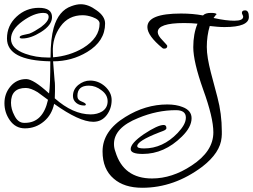

<svg xmlns="http://www.w3.org/2000/svg" viewBox="-20 -542 1197 908"><path d="M98 65Q53 65 26 26Q1 -10 1 -54Q1 -100 30 -134Q59 -168 104 -168Q138 -168 212 -100Q218 -141 218 -252Q13 -256 13 -360Q13 -421 58 -463Q103 -505 164 -505Q226 -505 226 -461Q226 -423 173 -390Q125 -360 85 -360Q73 -360 73 -366Q73 -373 92 -377L119 -383Q132 -388 145.5 -396Q159 -404 174 -414Q210 -441 210 -462Q210 -481 185 -481Q141 -481 87 -442Q32 -402 32 -358Q32 -312 99 -288Q149 -270 206 -270H219Q219 -316 223 -351Q227 -386 234 -411Q257 -492 318 -513Q342 -522 362 -522Q398 -522 437 -493Q477 -465 477 -431Q477 -347 392 -296Q319 -252 231 -252L238 -164Q240 -150 240 -136.5Q240 -123 240 -110Q240 -101 239.5 -93Q239 -85 239 -77Q325 -1 409 -1Q440 -1 463 -15Q489 -32 489 -63Q489 -94 460 -115Q432 -137 400 -137Q346 -137 346 -88Q346 -69 366 -62Q386 -54 386 -48Q386 -43 378 -43Q356 -43 341 -55Q325 -68 325 -88Q325 -119 350 -140Q376 -161 406 -161Q445 -161 476 -134Q508 -105 508 -69Q508 -29 485 2Q461 34 421 34Q355 34 236 -51Q225 1 188 32Q149 65 98 65ZM231 -271Q269 -274 305 -285Q341 -296 373 -315Q451 -363 451 -431Q451 -449 418 -461Q393 -470 371 -470Q304 -470 266 -417Q227 -363 230 -295ZM94 39H98Q183 39 207 -70L158 -106Q125 -126 102 -126Q32 -126 32 -56Q32 -26 48 4Q65 39 94 39ZM653 346Q567 346 518 303Q465 258 465 174Q465 77 573 11Q668 -48 771 -48Q813 -48 843 -36Q886 -20 886 17Q886 59 840 104Q757 186 655 186Q598 186 598 163Q598 135 661 92Q726 49 754 49Q767 49 767 64Q767 71 752 77Q747 79 741.5 81Q736 83 731 85Q629 125 629 149Q629 160 661 160Q750 160 820 87Q839 67 849 49Q859 31 859 14Q859 -21 812 -21Q723 -21 634 16Q519 62 519 139Q519 158 526 176Q564 302 699 302Q794 302 886 241Q989 174 989 84Q989 14 941 -118Q894 -250 894 -319Q894 -382 914 -430Q886 -433 850 -433Q726 -433 726 -390Q726 -374 749 -351Q771 -328 771 -325Q771 -312 757 -312Q751 -312 749 -314Q677 -373 677 -414Q677 -478 836 -478Q892 -478 940 -469Q951 -481 977 -481Q1004 -481 1004 -474Q1000 -471 997 -466.5Q994 -462 990 -457Q1021 -450 1045.5 -447Q1070 -444 1088 -444Q1130 -444 1130 -463Q1130 -466 1127 -472Q1124 -478 1124 -481Q1124 -493 1139 -493Q1157 -493 1157 -462Q1157 -414 1042 -414Q1025 -414 1007.5 -415.5Q990 -417 972 -419Q965 -396 961.5 -371Q958 -346 958 -320Q958 -295 963 -265Q968 -235 977 -200L1008 -83Q1029 -4 1029 79Q1029 86 1029 93.5Q1029 101 1028 108Q1022 180 937 246Q804 346 653 346Z"/></svg>

Font: Ole
Style: Regular
Weight: 400
Designer: Robert E. Leuschke
Foundry: Robert E. Leuschke
Version: Version 1.010; ttfautohint (v1.8.3)